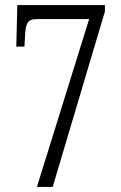

<svg xmlns="http://www.w3.org/2000/svg" viewBox="-20 -734 474 754"><path d="M125 0H187L392 -689V-714H48L44 -551H76L79 -604C82 -648 93 -659 125 -659H330Z"/></svg>

Font: Noto Serif Lao ExtraCondensed Light
Style: Regular
Weight: 300
Width: 2
Designer: Monotype Design Team
Foundry: Monotype Imaging Inc.
Version: Version 2.003